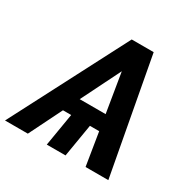

<svg xmlns="http://www.w3.org/2000/svg" viewBox="-178 -886 1044 1046"><g transform="rotate(30 344.5 -363.5)"><path d="M489.3 0H632.5L497.9 -727.3H359.7L-17.4 0H126.1L228.3 -206H279.8L245.4 0H363.3L397.7 -206H456ZM277 -304 399.5 -550.4 440 -304Z"/></g></svg>

Font: Margiela Sans Semi Bold
Style: Italic
Weight: 600
Italic angle: -9.39999°
Designer: Stefan Endress, Andreas Faust
Version: Version 1.100;FEAKit 1.0